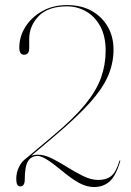

<svg xmlns="http://www.w3.org/2000/svg" viewBox="-20 -730 517 756"><path d="M44 -25.5Q44 -50 54.5 -72Q65 -94 83.5 -107L193.5 -199.5Q271.5 -265 315.5 -319Q359.5 -373 377.8 -424Q396 -475 396 -530.5Q396 -587.5 374.8 -626.5Q353.5 -665.5 318.8 -685.2Q284 -705 243.5 -705Q169.5 -705 132.2 -666.5Q95 -628 95 -576V-540.5Q95 -514.5 74.5 -514.5Q56 -514.5 56 -542.5Q56 -586 80 -624.2Q104 -662.5 146.5 -686.2Q189 -710 243.5 -710Q300.5 -710 341.5 -686.8Q382.5 -663.5 404.8 -624Q427 -584.5 427 -535Q427 -482 406.2 -432.8Q385.5 -383.5 335.2 -327Q285 -270.5 196.5 -195.5L103.5 -117Q115.5 -121 129 -121Q155 -121 184.8 -106Q214.5 -91 246 -71.2Q277.5 -51.5 308.2 -36.5Q339 -21.5 367 -21.5Q398.5 -21.5 417.8 -36.8Q437 -52 450 -96Q451 -98.5 452.5 -98Q454.5 -97.5 453.5 -95.5Q436 -36.5 411 -15Q386 6.5 350.5 6.5Q321.5 6.5 291.8 -9.5Q262 -25.5 219 -61.5Q153.5 -116 128.5 -116Q103.5 -116 90.5 -95.5Q77.5 -75 77.5 -23.5Q77.5 4 59.5 4Q44 4 44 -25.5Z"/></svg>

Font: Fraunces 144pt S000 Thin
Style: Regular
Weight: 100
Version: Version 1.000; ttfautohint (v1.8.3)